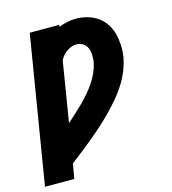

<svg xmlns="http://www.w3.org/2000/svg" viewBox="-117 -628 828 924"><g transform="rotate(-15 296.5 -166.5)"><path d="M-7 205 114 -530H261L260 -520Q280 -529 302 -533.5Q324 -538 346 -538Q375 -538 403 -530Q431 -522 453.5 -506Q476 -490 491.5 -466.5Q507 -443 514 -415.5Q521 -388 522.5 -358.5Q524 -329 519 -300Q513 -266 499.5 -233Q486 -200 466.5 -169.5Q447 -139 423.5 -111.5Q400 -84 374.5 -58Q349 -32 322 -7.5Q295 17 266.5 40.5Q238 64 209.5 86.5Q181 109 152 131L139 205ZM184 -61Q204 -79 224.5 -97.5Q245 -116 264 -135Q283 -154 301 -175Q319 -196 334 -218.5Q349 -241 359.5 -265.5Q370 -290 375 -315Q377 -332 376.5 -350Q376 -368 369.5 -383.5Q363 -399 348.5 -408.5Q334 -418 316 -418Q304 -418 291.5 -413.5Q279 -409 268 -401.5Q257 -394 248 -383.5Q239 -373 233 -361Z"/></g></svg>

Font: Iosevka Slab Heavy Extended
Style: Italic
Weight: 900
Width: 7
Italic angle: -9°
Monospace: yes
Designer: Belleve Invis
Foundry: Belleve Invis
Version: Version 11.1.0; ttfautohint (v1.8.3)